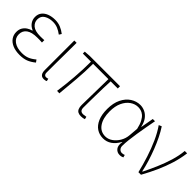

<svg xmlns="http://www.w3.org/2000/svg" viewBox="122 -1323 2118 2118"><g transform="rotate(45 1181.5 -263.5)"><path d="M263 13Q200 13 154 -6.5Q108 -26 83.5 -61Q59 -96 59 -141Q59 -181 75.5 -208.5Q92 -236 118.5 -253Q145 -270 174 -277V-282Q133 -299 110.5 -331.5Q88 -364 88 -405Q88 -450 112.5 -480Q137 -510 178 -525Q219 -540 269 -540Q317 -540 356.5 -523.5Q396 -507 430 -480L412 -452Q378 -478 343 -492.5Q308 -507 267 -507Q209 -507 167 -481.5Q125 -456 125 -403Q125 -357 161.5 -325.5Q198 -294 282 -294Q297 -294 309.5 -294.5Q322 -295 342 -296V-259Q319 -261 302 -261Q285 -261 266 -261Q183 -261 140 -230Q97 -199 97 -143Q97 -86 143 -53Q189 -20 267 -20Q316 -20 353 -34.5Q390 -49 432 -84L452 -56Q407 -19 364.5 -3Q322 13 263 13Z M640 13Q621 13 607.5 5Q594 -3 586.5 -20.5Q579 -38 579 -66V-527H615Q615 -448 614 -370.5Q613 -293 612.5 -215.5Q612 -138 612 -59Q612 -40 621 -30Q630 -20 643 -20Q651 -20 657.5 -21.5Q664 -23 674 -26L681 4Q674 8 664 10.5Q654 13 640 13Z M1221 13Q1193 13 1175 3.5Q1157 -6 1148 -27Q1139 -48 1139 -81Q1139 -108 1140 -156Q1141 -204 1142 -262.5Q1143 -321 1144 -381Q1145 -441 1146 -492H907Q907 -368 896 -241Q885 -114 874 2L837 0Q854 -116 864 -243.5Q874 -371 874 -492H747V-522L819 -527H1292V-492H1181Q1178 -439 1176.5 -378Q1175 -317 1174 -257.5Q1173 -198 1172.5 -150Q1172 -102 1172 -75Q1172 -47 1184.5 -33.5Q1197 -20 1223 -20Q1234 -20 1268 -26L1275 4Q1263 8 1250.5 10.5Q1238 13 1221 13Z M1565 13Q1508 13 1464 -16Q1420 -45 1394.5 -103.5Q1369 -162 1369 -249Q1369 -342 1401 -407Q1433 -472 1485.5 -506Q1538 -540 1598 -540Q1634 -540 1669.5 -524Q1705 -508 1733 -472Q1761 -436 1774 -376H1776L1803 -527H1838Q1827 -470 1816 -408.5Q1805 -347 1795.5 -287Q1786 -227 1780 -173.5Q1774 -120 1774 -79Q1774 -53 1789.5 -36.5Q1805 -20 1827 -20Q1837 -20 1847.5 -22.5Q1858 -25 1865 -28L1873 2Q1865 6 1853 9.5Q1841 13 1824 13Q1784 13 1759.5 -18Q1735 -49 1746 -109H1743Q1676 13 1565 13ZM1568 -20Q1612 -20 1651.5 -47.5Q1691 -75 1718 -121Q1745 -167 1749 -222L1758 -328Q1745 -387 1726 -422.5Q1707 -458 1684.5 -476.5Q1662 -495 1639.5 -501Q1617 -507 1597 -507Q1548 -507 1504.5 -477Q1461 -447 1434 -389.5Q1407 -332 1407 -249Q1407 -145 1449.5 -82.5Q1492 -20 1568 -20Z M2106 0Q2083 -96 2052.5 -190.5Q2022 -285 1983.5 -371Q1945 -457 1897 -526L1930 -540Q1962 -492 1992 -431Q2022 -370 2048 -303Q2074 -236 2095 -168Q2116 -100 2129 -37H2134Q2171 -111 2207 -194Q2243 -277 2269 -362.5Q2295 -448 2302 -527H2339Q2327 -436 2300 -349Q2273 -262 2234.5 -176Q2196 -90 2146 0Z"/></g></svg>

Font: Noto Sans SC Thin
Style: Regular
Weight: 100
Designer: Ryoko NISHIZUKA 西塚涼子 (kana, bopomofo & ideographs); Paul D. Hunt (Latin, Greek & Cyrillic); Sandoll Communications 산돌커뮤니
Foundry: Adobe
Version: Version 2.004-H2;hotconv 1.0.118;makeotfexe 2.5.65603